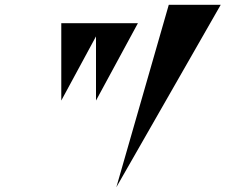

<svg xmlns="http://www.w3.org/2000/svg" viewBox="-20 -681 1040 802"><path d="M685 -661H902L466 101ZM556 -584 381 -261V-529L236 -261V-584Z"/></svg>

Font: Chokokutai
Style: Regular
Weight: 400
Designer: 108号,108go
Foundry: Font Zone 108
Version: Version 1.000; ttfautohint (v1.8.3)